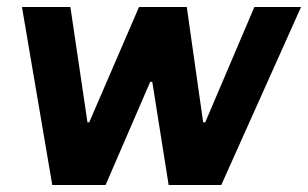

<svg xmlns="http://www.w3.org/2000/svg" viewBox="-20 -531 884 551"><path d="M130 0 43 -511H182L231 -180H236L379 -511H516L563 -180H569L710 -511H844L615 0H464L417 -296H411L283 0Z"/></svg>

Font: Chivo SemiBold
Style: Italic
Weight: 600
Italic angle: -8.05°
Designer: Hector Gatti
Foundry: Omnibus-Type
Version: Version 2.002